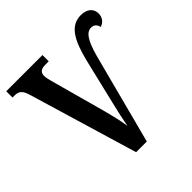

<svg xmlns="http://www.w3.org/2000/svg" viewBox="-190 -868 1016 1016"><g transform="rotate(-45 318.5 -360.0)"><path d="M258 0H338L471 -508C497 -601 521 -635 557 -635C578 -635 591 -619 594 -601C616 -607 637 -627 637 -659C637 -693 613 -720 564 -720C481 -720 445 -644 416 -529L355 -274C341 -218 332 -175 324 -131C318 -173 307 -219 292 -276L207 -586C204 -599 199 -616 199 -629C199 -657 216 -667 245 -667H271V-714H0V-667H14C45 -667 61 -657 74 -616Z"/></g></svg>

Font: Noto Serif Condensed Semi
Style: Regular
Weight: 600
Width: 3
Designer: Monotype Design Team
Foundry: Monotype Imaging Inc.
Version: Version 1.002